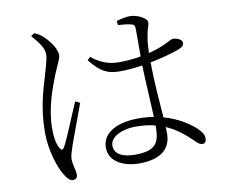

<svg xmlns="http://www.w3.org/2000/svg" viewBox="-83 -851 1167 988"><g transform="rotate(-10 500.0 -357.0)"><path d="M137 -734C174 -691 198 -661 197 -627C196 -597 183 -563 170 -515C152 -455 121 -359 121 -233C121 -136 154 -41 179 -3C192 18 205 33 221 33C237 33 245 23 245 8C245 -15 232 -45 232 -74C232 -91 239 -112 249 -142C262 -179 307 -300 326 -352L302 -364C279 -313 224 -174 204 -141C196 -127 188 -129 181 -141C169 -163 161 -191 161 -248C161 -354 202 -457 223 -512C248 -574 262 -593 262 -613C262 -653 218 -702 200 -718C183 -733 175 -737 155 -746ZM688 -170V-165C688 -82 670 -40 558 -40C496 -40 451 -60 451 -106C451 -155 521 -182 584 -182C623 -182 657 -178 688 -170ZM587 -712C615 -711 639 -708 657 -703C670 -700 674 -693 674 -675V-533C639 -527 599 -523 558 -523C497 -523 455 -546 417 -576L402 -561C457 -491 496 -476 556 -476C594 -476 635 -480 674 -486C677 -395 684 -286 687 -215C662 -219 636 -221 607 -221C501 -221 416 -183 416 -101C416 -32 485 8 573 8C694 8 739 -47 739 -119L738 -153C791 -130 831 -97 869 -60C884 -45 895 -34 909 -34C923 -34 930 -44 930 -61C930 -79 918 -97 899 -115C869 -142 815 -182 735 -204C729 -283 720 -390 719 -494C778 -505 829 -520 859 -530C888 -540 901 -549 901 -565C901 -583 871 -593 854 -594C845 -594 834 -585 799 -570C783 -562 755 -552 719 -543C720 -576 722 -605 727 -629C734 -675 743 -680 743 -700C743 -722 692 -747 655 -747C634 -747 605 -740 585 -734Z"/></g></svg>

Font: Kiri Minchoo Light
Style: Regular
Weight: 300
Designer: Ryoko NISHIZUKA 西塚涼子 (kana & ideographs); Frank Grießhammer (Latin, Greek & Cyrillic);
akenotsuki.com/eyeben/fonts/ (U+
Foundry: Adobe
akenotsuki.com/eyeben/fonts/
Version: Version 4.002;hotconv 1.0.119;makeotfexe 2.5.65604